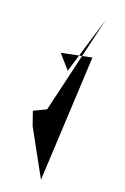

<svg xmlns="http://www.w3.org/2000/svg" viewBox="-169 -790 646 996"><g transform="rotate(20 154.0 -292.5)"><path d="M70 -500 136 -425 231 -739 104 -200 37 -168 63 -93 199 154 233 -533Z"/></g></svg>

Font: Ugly Stick
Style: It
Weight: 400
Designer: Stig
Foundry: Cannot Into Space Fonts
Version: Version 0.99